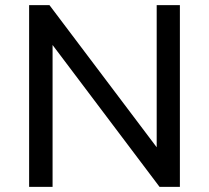

<svg xmlns="http://www.w3.org/2000/svg" viewBox="-20 -725 812 745"><path d="M93 0V-705H172L602 -135H588V-705H678V0H599L170 -569H184V0Z"/></svg>

Font: Nunito Sans 10pt Medium
Style: Regular
Weight: 500
Designer: Vernon Adams
Foundry: Vernon Adams
Version: Version 3.101;gftools[0.9.27]